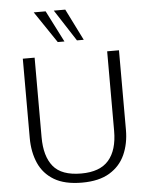

<svg xmlns="http://www.w3.org/2000/svg" viewBox="-63 -1015 835 1075"><g transform="rotate(-5 355.0 -477.5)"><path d="M354.5 9.3Q257.3 9.3 198 -26.1Q138.7 -61.5 111.3 -123.8Q84 -186 84 -265.1V-710.9H150.4V-263.7Q150.4 -156.2 197.3 -99.1Q244.1 -42 354.5 -42Q459.5 -42 508.8 -98.9Q558.1 -155.8 558.1 -263.7V-710.9H624.5V-263.2Q624.5 -186.5 596.9 -124.8Q569.3 -63 509.8 -26.9Q450.2 9.3 354.5 9.3ZM287.1 -786.6 167.5 -963.9H234.4L324.7 -786.6ZM395 -786.6 280.3 -963.9H344.7L433.1 -786.6Z"/></g></svg>

Font: Comme ExtraLight
Style: Regular
Weight: 250
Version: Version 1.000;gftools[0.9.27]